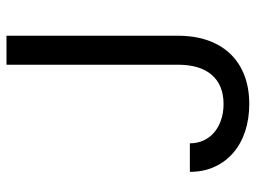

<svg xmlns="http://www.w3.org/2000/svg" viewBox="-117 -650 777 583"><g transform="rotate(-90 271.5 -358.5)"><path d="M454.5 -727.3V-207.4Q454.5 -155.2 440 -114.7Q425.4 -74.2 398.3 -46.5Q371.1 -18.8 332.9 -4.4Q294.7 9.9 247.2 9.9Q202.4 9.9 164.6 -2.5Q126.8 -14.9 99.4 -38.4Q72.1 -61.8 56.6 -95.2Q41.2 -128.6 41.2 -170.5H127.8Q127.8 -147.4 136.7 -128.4Q145.6 -109.4 161.6 -96.1Q177.6 -82.7 199.4 -75.5Q221.2 -68.2 247.2 -68.2Q304.3 -68.2 335.4 -103.7Q366.5 -139.2 366.5 -207.4V-727.3Z"/></g></svg>

Font: Fast_Sans-Dotted
Style: Regular
Weight: 400
Version: Version 3.018